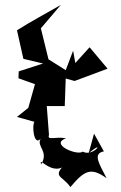

<svg xmlns="http://www.w3.org/2000/svg" viewBox="-20 -693 490 780"><path d="M362 -150 340 -70C412 -132 360 -53 316 -77C295 -59 180 -107 248 -131C207 -140 170 -120 179 -145L170 -262H243L247 -374L283 -364L417 -414L344 -501L286 -437L277 -487L247 -408L177 -452L146 -578L227 -673C168 -639 106 -606 49 -570L75 -454L155 -435L56 -403L55 -375L122 -351L95 -255L49 -218L120 -198C109 -185 117 -98 145 -129C127 -97 180 -79 147 -25C134 -68 207 52 269 -50C180 31 229 13 266 67C324 -2 350 -14 413 31C385 -25 354 -69 402 -78Z"/></svg>

Font: Charger Distortion
Style: 2
Weight: 400
Designer: Jasper
Foundry: Cannot Into Space Fonts
Version: Version 0.98